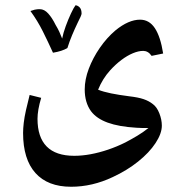

<svg xmlns="http://www.w3.org/2000/svg" viewBox="-20 -460 676 732"><path d="M251 252Q162 252 115 199.5Q68 147 68 47Q68 30 70.5 8.5Q73 -13 79 -40Q85 -67 93 -98L137 -87Q123 -40 123 -7Q123 63 158 98.5Q193 134 263 134Q293 134 325.5 128Q358 122 392 110.5Q426 99 458 83Q481 71 503.5 57.5Q526 44 546 28Q534 28 522.5 28Q511 28 500 27Q433 23 390.5 7.5Q348 -8 327 -36Q303 -69 303 -119Q303 -157 318.5 -198Q334 -239 360.5 -277.5Q387 -316 420 -344Q470 -385 514 -385Q549 -385 570.5 -352.5Q592 -320 602 -256L558 -247Q551 -257 543 -261.5Q535 -266 526 -266Q508 -266 486.5 -257Q465 -248 443 -231.5Q421 -215 400 -192Q371 -160 354 -118Q374 -110 403.5 -104Q433 -98 472 -93Q507 -89 527.5 -82Q548 -75 563 -63Q578 -52 587.5 -28Q597 -4 597 19Q597 49 573 85.5Q549 122 506.5 156Q464 190 410 215Q332 252 251 252ZM182 -259Q163 -301 143 -341Q123 -381 96 -418L112 -423Q117 -424.3 122.5 -424.7Q128 -425 132 -425Q149 -425 164 -408.3Q179 -391.6 192 -365Q200 -352 206 -339Q212 -326 217 -313Q221 -334 230.5 -360Q240 -386 250.5 -408.5Q261 -431 268 -440Q277 -439 284 -431.5Q291 -424 291 -408Q291 -402 276 -373Q265 -350 255 -326.3Q245 -302.6 237 -277Q218 -265 182 -259Z"/></svg>

Font: Noto Naskh Arabic
Style: Regular
Weight: 400
Designer: Monotype Design Team, David Williams, Mohamad Dakak and Nizar Qandah
Foundry: Monotype Imaging Inc.
Version: Version 2.013